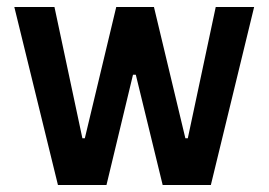

<svg xmlns="http://www.w3.org/2000/svg" viewBox="-20 -530 770 550"><path d="M146 0 21 -510H136L216 -134H223L313 -510H421L511 -134H518L598 -510H708L584 0H446L369 -316H361L285 0Z"/></svg>

Font: Saira Semi Condensed Medium
Style: Regular
Weight: 500
Width: 4
Designer: Hector Gatti with collaboration of the Omnibus-Type team
Foundry: Omnibus-Type
Version: Version 1.001; ttfautohint (v1.8)